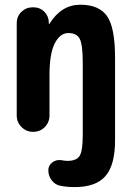

<svg xmlns="http://www.w3.org/2000/svg" viewBox="-20 -550 540 801"><path d="M460 -309.6V35.2Q460 138.7 419.9 184.6Q379.9 230.5 292 230.5Q259.8 230.5 235.4 225.6Q211.9 222.7 196.8 203.6Q181.6 184.6 181.6 160.2Q181.6 140.6 197.8 127.9Q213.9 115.2 235.4 118.2Q252 121.1 261.7 121.1Q298.8 121.1 312 100.6Q325.2 80.1 325.2 14.6V-290Q325.2 -364.3 312.5 -388.2Q299.8 -412.1 265.1 -412.1Q230.5 -412.1 208.5 -369.1Q186.5 -326.2 186.5 -237.3V-68.4Q186.5 -40 167 -20Q147.5 0 118.2 0Q89.8 0 69.8 -20Q49.8 -40 49.8 -68.4V-454.1Q49.8 -481.4 69.3 -500.5Q88.9 -519.5 116.2 -519.5H120.1Q146.5 -519.5 164.6 -501.5Q182.6 -483.4 183.6 -458V-451.2Q183.6 -450.2 184.6 -450.2Q186.5 -450.2 186.5 -451.2Q236.3 -530.3 314.9 -530.3Q393.6 -530.3 426.8 -482.4Q460 -434.6 460 -309.6Z"/></svg>

Font: Rounded-X Mgen+ 2m bold
Style: Bold
Weight: 700
Designer: [Source Han Sans]
Ryoko NISHIZUKA  (kana & ideographs); Paul D. Hunt (Latin, Greek & Cyrillic); Wenlong ZHANG  (bopomofo
Version: Version 1.059.20150602